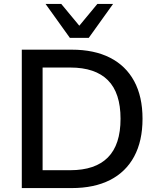

<svg xmlns="http://www.w3.org/2000/svg" viewBox="-20 -958 810 978"><path d="M91 0V-705H345Q460 -705 540.5 -664Q621 -623 663.5 -544.5Q706 -466 706 -353Q706 -240 663.5 -161Q621 -82 540.5 -41Q460 0 345 0ZM197 -91H338Q465 -91 529.5 -156Q594 -221 594 -353Q594 -485 529.5 -549.5Q465 -614 338 -614H197ZM336 -765 212 -938H292L384 -827L476 -938H556L432 -765Z"/></svg>

Font: NunitoSans_10ptSemiBold
Style: Regular
Weight: 600
Designer: Vernon Adams
Foundry: Vernon Adams
Version: Version 3.101;gftools[0.9.27]